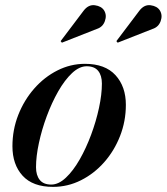

<svg xmlns="http://www.w3.org/2000/svg" viewBox="-20 -719 650 749"><path d="M575 -606 439 -552.5 434 -558.5 523.5 -677Q542.5 -702 567.8 -698.5Q593 -695 603.5 -678.5Q615 -660 606.8 -636.8Q598.5 -613.5 575 -606ZM357.5 -606 221.5 -552.5 216.5 -558.5 306 -677Q325 -702 350.2 -698.5Q375.5 -695 386 -678.5Q397.5 -660 389.2 -636.8Q381 -613.5 357.5 -606ZM187 10Q108 10 68.2 -33.5Q28.5 -77 28.5 -148.5Q28.5 -212.5 51.2 -270.5Q74 -328.5 113.5 -373.5Q153 -418.5 204 -444.2Q255 -470 311.5 -470Q390 -470 430.5 -425.8Q471 -381.5 471 -310Q471 -246.5 448.5 -188.8Q426 -131 386.5 -86.2Q347 -41.5 295.8 -15.8Q244.5 10 187 10ZM180 1Q208.5 1 237 -25.8Q265.5 -52.5 290.8 -96.8Q316 -141 335.5 -193.5Q355 -246 366.2 -298.2Q377.5 -350.5 377.5 -393Q377.5 -424.5 363 -442.5Q348.5 -460.5 318 -460.5Q289.5 -460.5 261 -433.8Q232.5 -407 207.2 -362.8Q182 -318.5 162.5 -266Q143 -213.5 131.8 -161.2Q120.5 -109 120.5 -66.5Q120.5 -35.5 135 -17.2Q149.5 1 180 1Z"/></svg>

Font: Bodoni* 24pt Medium
Style: Italic
Weight: 500
Italic angle: -13°
Version: Version 2.3